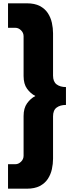

<svg xmlns="http://www.w3.org/2000/svg" viewBox="-20 -880 439 1160"><path d="M28.5 260H141.5Q189.5 260 220.5 243.8Q251.5 227.5 269 200.8Q286.5 174 293.5 142Q300.5 110 300.5 79V-177Q300.5 -214 322 -230Q343.5 -246 378.5 -246V-354Q343.5 -354 322 -370.2Q300.5 -386.5 300.5 -423V-679Q300.5 -710 293.5 -742Q286.5 -774 269 -800.8Q251.5 -827.5 220.5 -843.8Q189.5 -860 141.5 -860H28.5V-712H73.5Q91.5 -712 107 -697Q122.5 -682 122.5 -661V-421Q122.5 -372.5 143.5 -343.8Q164.5 -315 193.5 -300Q164.5 -285 143.5 -255.8Q122.5 -226.5 122.5 -179V61Q122.5 82 107 97Q91.5 112 73.5 112H28.5Z"/></svg>

Font: Spartan Black
Style: Regular
Weight: 900
Designer: Matt Bailey, Mirko Velimirovic
Foundry: Matt Bailey
Version: Version 1.003; ttfautohint (v1.8.3)